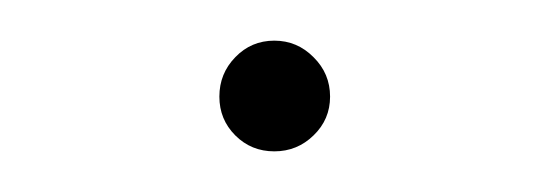

<svg xmlns="http://www.w3.org/2000/svg" viewBox="-20 -392 270 94"><path d="M87.4 -344.7Q87.4 -356 95.2 -364Q103 -372.1 114.3 -372.1Q125.5 -372.1 133.5 -364Q141.6 -356 141.6 -344.7Q141.6 -333.5 133.5 -325.7Q125.5 -317.9 114.3 -317.9Q103 -317.9 95.2 -325.7Q87.4 -333.5 87.4 -344.7Z"/></svg>

Font: Vazirmatn UI Thin
Style: Regular
Weight: 100
Designer: Saber Rastikerdar
Foundry: Saber Rastikerdar
Version: Version 33.003